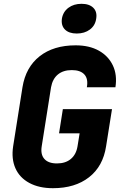

<svg xmlns="http://www.w3.org/2000/svg" viewBox="-20 -978 640 1008"><path d="M258 10Q185 10 134 -17.5Q83 -45 61 -94.5Q39 -144 49 -210L98 -520Q115 -625 188 -682.5Q261 -740 377 -740Q449 -740 499 -712Q549 -684 572.5 -634.5Q596 -585 586 -520H436Q444 -564 423 -587Q402 -610 357 -610Q312 -610 284 -587Q256 -564 248 -520L199 -210Q192 -167 213 -143.5Q234 -120 279 -120Q324 -120 352 -143.5Q380 -167 387 -210L398 -278H290L310 -405H568L537 -210Q521 -105 447.5 -47.5Q374 10 258 10ZM383 -802Q342 -802 321 -823Q300 -844 305 -880Q311 -916 339 -937Q367 -958 408 -958Q449 -958 470 -937Q491 -916 485 -880Q480 -844 452 -823Q424 -802 383 -802Z"/></svg>

Font: JetBrains Mono ExtraBold
Style: Italic
Weight: 800
Italic angle: -9°
Monospace: yes
Designer: Philipp Nurullin, Konstantin Bulenkov
Foundry: JetBrains
Version: Version 2.305; ttfautohint (v1.8.4.7-5d5b)